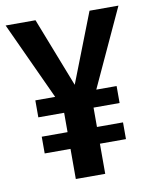

<svg xmlns="http://www.w3.org/2000/svg" viewBox="-83 -732 628 791"><g transform="rotate(-10 231.0 -336.5)"><path d="M467 -673 317 -348H402V-277H293V-196H402V-126H293V0H170V-126H62V-196H170V-277H62V-348H145L-5 -673H120L233 -383L346 -673Z"/></g></svg>

Font: Fira Sans Extra Condensed Medium
Style: Regular
Weight: 500
Width: 1
Designer: Carrois Corporate & Edenspiekermann AG
Foundry: Carrois Corporate GbR & Edenspiekermann AG
Version: Version 4.203